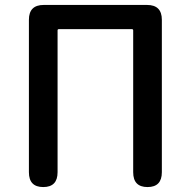

<svg xmlns="http://www.w3.org/2000/svg" viewBox="-20 -757 772 777"><path d="M155 0Q97 0 97 -60V-677Q97 -737 157 -737H575Q635 -737 635 -677V-60Q635 0 577 0Q519 0 519 -60V-634Q519 -639 514 -639H218Q213 -639 213 -634V-60Q213 0 155 0Z"/></svg>

Font: Resource Han Rounded TW Medium
Style: Regular
Weight: 500
Designer: Cyano Hao (round all glyphs); Ryoko NISHIZUKA 西塚涼子 (kana, bopomofo & ideographs); Paul D. Hunt (Latin, Greek & Cyrillic)
Foundry: Cyano Hao
Version: 0.990